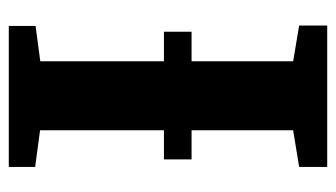

<svg xmlns="http://www.w3.org/2000/svg" viewBox="-188 -596 783 448"><g transform="rotate(90 204.0 -371.5)"><path d="M122.5 -73.5V-663.5L39 -677.5V-743H369V-677.5L283.5 -663.5V-73L369 -61.5V0H40V-62.5ZM351.5 -426.5V-362H53.5V-426.5Z"/></g></svg>

Font: Merriweather 20pt ExtraBold
Style: Regular
Weight: 800
Version: Version 2.100